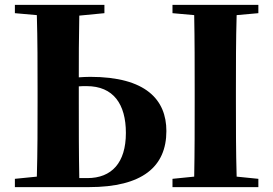

<svg xmlns="http://www.w3.org/2000/svg" viewBox="-20 -767 1121 787"><path d="M305 -37C303 -139 303 -245 303 -351V-413C313 -414 324 -414 335 -414C445 -414 496 -340 496 -222C496 -100 438 -37 338 -37ZM408 -713V-747H41V-713L131 -705C134 -603 134 -499 134 -395V-351C134 -249 134 -146 131 -43L41 -34V0H344C564 0 662 -84 662 -230C662 -358 578 -452 350 -452C333 -452 318 -451 303 -450C303 -522 303 -612 305 -703ZM1039 -713V-747H687V-713L776 -705C778 -602 778 -499 778 -395V-351C778 -247 778 -144 776 -43L687 -34V0H1039V-34L950 -43C947 -146 947 -249 947 -352V-395C947 -499 947 -603 950 -705Z"/></svg>

Font: Noto Serif CJK JP Black
Style: Regular
Weight: 900
Designer: Ryoko NISHIZUKA 西塚涼子 (kana & ideographs); Frank Grießhammer (Latin, Greek & Cyrillic); Wenlong ZHANG 张文龙 (bopomofo); San
Foundry: Adobe Systems Incorporated
Version: Version 1.001;PS 1.001;hotconv 16.6.54;makeotf.lib2.5.65590